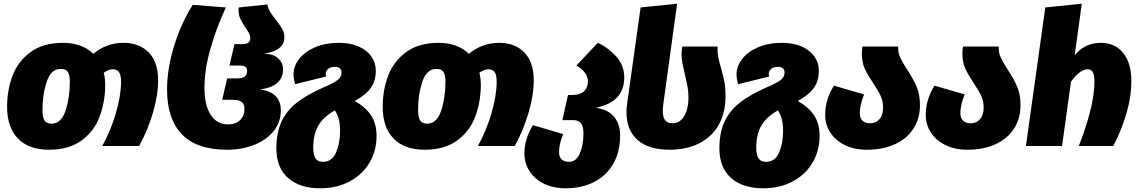

<svg xmlns="http://www.w3.org/2000/svg" viewBox="-20 -784 6111 1031"><path d="M829 -353Q829 -271 800.5 -176Q772 -81 727 0H529Q573 -78 601.5 -174Q630 -270 630 -346Q630 -382 619 -397Q608 -412 586 -412Q562 -412 537 -393Q545 -365 545 -323Q544 -236 515 -158Q486 -80 418.5 -30Q351 20 243 20Q134 20 76 -40.5Q18 -101 18 -211Q18 -299 47 -376.5Q76 -454 143.5 -504Q211 -554 319 -554Q369 -554 410.5 -539Q452 -524 481 -495Q552 -554 643 -554Q728 -554 778.5 -502.5Q829 -451 829 -353ZM306 -414Q254 -414 231 -345.5Q208 -277 208 -196Q208 -154 219 -137Q230 -120 257 -120Q309 -120 332 -190Q355 -260 355 -344Q355 -382 344 -398Q333 -414 306 -414Z M877 -304Q877 -414 915 -537.5Q953 -661 1015 -758L1193 -744Q1142 -635 1110 -522.5Q1078 -410 1078 -312Q1078 -220 1111 -168Q1144 -116 1205 -116Q1246 -116 1269.5 -139.5Q1293 -163 1293 -199Q1293 -248 1235 -248H1173L1200 -363H1251Q1281 -363 1294 -373Q1307 -383 1307 -404Q1307 -418 1298 -425Q1289 -432 1270 -432H1212L1239 -547H1281Q1324 -547 1324 -578Q1324 -592 1317.5 -604.5Q1311 -617 1298 -636Q1279 -665 1270 -684.5Q1261 -704 1261 -731L1262 -744L1416 -760Q1419 -740 1430 -721.5Q1441 -703 1461 -678Q1484 -649 1495.5 -628.5Q1507 -608 1507 -585Q1507 -511 1397 -496Q1447 -495 1473.5 -471Q1500 -447 1500 -411Q1500 -367 1469 -339Q1438 -311 1375 -304Q1488 -289 1488 -191Q1488 -129 1450 -81Q1412 -33 1346 -6.5Q1280 20 1200 20Q1036 20 956.5 -63Q877 -146 877 -304Z M2002 -54Q2002 25 1964.5 89Q1927 153 1858 190Q1789 227 1699 227Q1589 227 1526.5 171.5Q1464 116 1464 13Q1464 -72 1492 -131.5Q1520 -191 1574.5 -233.5Q1629 -276 1716 -314Q1776 -340 1795 -356Q1814 -372 1814 -394Q1814 -409 1805 -417Q1796 -425 1778 -425Q1755 -425 1742 -414Q1729 -403 1729 -387Q1729 -381 1731 -373L1564 -332Q1556 -364 1556 -385Q1556 -428 1586 -467Q1616 -506 1671.5 -530Q1727 -554 1801 -554Q1860 -554 1905 -534.5Q1950 -515 1974 -481Q1998 -447 1998 -404Q1998 -349 1970.5 -311Q1943 -273 1885 -242Q1945 -207 1973.5 -163Q2002 -119 2002 -54ZM1806 -82Q1806 -153 1778 -191Q1716 -156 1689 -109Q1662 -62 1662 9Q1662 49 1674.5 67Q1687 85 1714 85Q1763 85 1784.5 35Q1806 -15 1806 -82Z M2846 -353Q2846 -271 2817.5 -176Q2789 -81 2744 0H2546Q2590 -78 2618.5 -174Q2647 -270 2647 -346Q2647 -382 2636 -397Q2625 -412 2603 -412Q2579 -412 2554 -393Q2562 -365 2562 -323Q2561 -236 2532 -158Q2503 -80 2435.5 -30Q2368 20 2260 20Q2151 20 2093 -40.5Q2035 -101 2035 -211Q2035 -299 2064 -376.5Q2093 -454 2160.5 -504Q2228 -554 2336 -554Q2386 -554 2427.5 -539Q2469 -524 2498 -495Q2569 -554 2660 -554Q2745 -554 2795.5 -502.5Q2846 -451 2846 -353ZM2323 -414Q2271 -414 2248 -345.5Q2225 -277 2225 -196Q2225 -154 2236 -137Q2247 -120 2274 -120Q2326 -120 2349 -190Q2372 -260 2372 -344Q2372 -382 2361 -398Q2350 -414 2323 -414Z M3310 -56Q3310 29 3274.5 93Q3239 157 3172.5 192Q3106 227 3017 227Q2950 227 2900 202Q2850 177 2823 134.5Q2796 92 2796 41Q2796 -39 2842 -112L3004 -64Q2982 -11 2982 33Q2982 58 2995.5 71.5Q3009 85 3035 85Q3074 85 3093.5 40Q3113 -5 3113 -68Q3113 -104 3100 -121.5Q3087 -139 3058 -139H3000L3030 -274H3055Q3095 -274 3116 -294Q3137 -314 3137 -347Q3137 -396 3075 -432L3190 -554Q3244 -530 3288 -482Q3332 -434 3332 -368Q3332 -303 3295 -262.5Q3258 -222 3180 -205Q3245 -196 3277.5 -157Q3310 -118 3310 -56Z M3420 -744 3616 -764 3542 -226Q3539 -205 3539 -187Q3539 -122 3590 -122Q3632 -122 3654.5 -161.5Q3677 -201 3677 -259Q3677 -288 3672.5 -314.5Q3668 -341 3658 -383Q3649 -422 3644.5 -445Q3640 -468 3640 -492Q3640 -515 3644 -534H3833Q3832 -503 3837 -476.5Q3842 -450 3853 -414Q3865 -371 3870.5 -340.5Q3876 -310 3876 -270Q3876 -179 3839.5 -114Q3803 -49 3735 -14.5Q3667 20 3576 20Q3463 20 3403.5 -32.5Q3344 -85 3344 -182Q3344 -205 3349 -238Z M4381 -54Q4381 25 4343.5 89Q4306 153 4237 190Q4168 227 4078 227Q3968 227 3905.5 171.5Q3843 116 3843 13Q3843 -72 3871 -131.5Q3899 -191 3953.5 -233.5Q4008 -276 4095 -314Q4155 -340 4174 -356Q4193 -372 4193 -394Q4193 -409 4184 -417Q4175 -425 4157 -425Q4134 -425 4121 -414Q4108 -403 4108 -387Q4108 -381 4110 -373L3943 -332Q3935 -364 3935 -385Q3935 -428 3965 -467Q3995 -506 4050.5 -530Q4106 -554 4180 -554Q4239 -554 4284 -534.5Q4329 -515 4353 -481Q4377 -447 4377 -404Q4377 -349 4349.5 -311Q4322 -273 4264 -242Q4324 -207 4352.5 -163Q4381 -119 4381 -54ZM4185 -82Q4185 -153 4157 -191Q4095 -156 4068 -109Q4041 -62 4041 9Q4041 49 4053.5 67Q4066 85 4093 85Q4142 85 4163.5 35Q4185 -15 4185 -82Z M4635 20H4634Q4567 20 4516.5 -5Q4466 -30 4438.5 -72.5Q4411 -115 4411 -167Q4411 -249 4458 -324L4620 -277Q4597 -220 4597 -176Q4597 -150 4611.5 -136Q4626 -122 4653 -122Q4684 -122 4703 -144.5Q4722 -167 4722 -206Q4722 -241 4709 -269Q4696 -297 4669 -337Q4639 -382 4623.5 -415.5Q4608 -449 4608 -495Q4608 -515 4611 -534H4803V-525Q4803 -498 4814.5 -474Q4826 -450 4850 -412Q4884 -361 4902 -318.5Q4920 -276 4920 -219Q4920 -148 4885 -93.5Q4850 -39 4785.5 -9.5Q4721 20 4635 20Z M5175 20H5174Q5107 20 5056.5 -5Q5006 -30 4978.5 -72.5Q4951 -115 4951 -167Q4951 -249 4998 -324L5160 -277Q5137 -220 5137 -176Q5137 -150 5151.5 -136Q5166 -122 5193 -122Q5224 -122 5243 -144.5Q5262 -167 5262 -206Q5262 -241 5249 -269Q5236 -297 5209 -337Q5179 -382 5163.5 -415.5Q5148 -449 5148 -495Q5148 -515 5151 -534H5343V-525Q5343 -498 5354.5 -474Q5366 -450 5390 -412Q5424 -361 5442 -318.5Q5460 -276 5460 -219Q5460 -148 5425 -93.5Q5390 -39 5325.5 -9.5Q5261 20 5175 20Z M6055 -349Q6055 -263 6027.5 -171Q6000 -79 5958 0H5773Q5809 -91 5833 -183Q5857 -275 5857 -344Q5857 -380 5848.5 -396Q5840 -412 5821 -412Q5801 -412 5778 -395.5Q5755 -379 5731 -345L5683 0H5489L5593 -744L5789 -764L5751 -488Q5806 -554 5891 -554Q5967 -554 6011 -500Q6055 -446 6055 -349Z"/></svg>

Font: FiraGO Heavy
Style: Italic
Weight: 900
Italic angle: -8°
Designer: bBox Type GmbH
Foundry: bBox Type GmbH
Version: Version 1.001